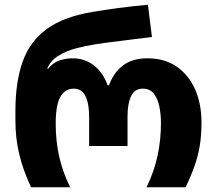

<svg xmlns="http://www.w3.org/2000/svg" viewBox="-20 -790 915 810"><path d="M111 0Q77 -73 61 -140Q45 -207 45 -282V-322Q45 -445 76 -531Q107 -617 178.5 -668.5Q250 -720 372 -740Q419 -748 478.5 -756Q538 -764 604 -770L621 -634Q552 -625 489 -617.5Q426 -610 382 -603Q342 -597 300.5 -586Q259 -575 226 -554.5Q193 -534 179 -500H183Q204 -526 231 -535Q258 -544 286 -544Q339 -544 377.5 -513Q416 -482 434 -430H440Q459 -484 499 -514Q539 -544 602 -544Q675 -544 726 -508.5Q777 -473 803.5 -412Q830 -351 830 -274Q830 -220 823 -176.5Q816 -133 801 -90.5Q786 -48 763 0H598Q630 -65 644.5 -132Q659 -199 659 -271Q659 -308 652 -341.5Q645 -375 628.5 -395.5Q612 -416 583 -416Q548 -416 533 -384.5Q518 -353 518 -298V-174H356V-298Q356 -353 340.5 -384.5Q325 -416 291 -416Q254 -416 234.5 -381Q215 -346 215 -268Q215 -196 229.5 -130.5Q244 -65 276 0Z"/></svg>

Font: Noto Sans Georgian ExtraBold
Style: Regular
Weight: 800
Designer: Monotype Design Team, Akaki Razmadze
Foundry: Google LLC
Version: Version 2.005; ttfautohint (v1.8.4.7-5d5b)